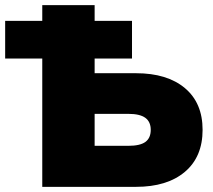

<svg xmlns="http://www.w3.org/2000/svg" viewBox="-20 -725 827 745"><path d="M144 0V-498H0V-644H144V-705.1H347.2V-644H492.2V-498H347.2V-440.9H507.8Q628.4 -440.9 697.3 -383.3Q766.1 -325.7 766.1 -221.2Q766.1 -116.2 697.3 -58.1Q628.4 0 507.8 0ZM347.2 -159.2H478Q523.4 -159.2 544.2 -174.3Q564.9 -189.5 564.9 -221.2Q564.9 -252.4 543.9 -267.8Q522.9 -283.2 478 -283.2H347.2Z"/></svg>

Font: Mulish ExtraBlack
Style: Regular
Weight: 1000
Designer: Vernon Adams
Foundry: Vernon Adams
Version: Version 3.603; ttfautohint (v1.8.3)